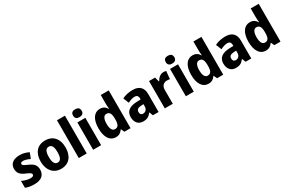

<svg xmlns="http://www.w3.org/2000/svg" viewBox="129 -2051 4974 3344"><g transform="rotate(-30 2615.5 -379.0)"><path d="M428 -165C428 -256 380 -298 294 -337C209 -375 191 -385 191 -410C191 -431 210 -443 245 -443C282 -443 333 -426 378 -403L422 -515C363 -544 307 -560 242 -560C117 -560 38 -504 38 -401C38 -315 82 -269 167 -232C254 -194 274 -180 274 -155C274 -128 253 -115 207 -115C160 -115 93 -132 39 -159V-21C93 2 147 10 216 10C359 10 428 -57 428 -165Z M1004 -276C1004 -458 902 -560 756 -560C592 -560 504 -451 504 -276C504 -105 600 10 753 10C918 10 1004 -106 1004 -276ZM667 -276C667 -380 693 -434 754 -434C817 -434 841 -380 841 -276C841 -171 817 -115 755 -115C693 -115 667 -172 667 -276Z M1270 0V-760H1110V0Z M1479 -768C1428 -768 1393 -748 1393 -689C1393 -632 1429 -611 1479 -611C1529 -611 1566 -632 1566 -689C1566 -747 1530 -768 1479 -768ZM1559 -550H1399V0H1559Z M1852 10C1921 10 1960 -20 1990 -65H1997L2027 0H2151V-760H1990V-591C1990 -557 1993 -512 1997 -479H1993C1963 -528 1921 -560 1854 -560C1740 -560 1665 -459 1665 -275C1665 -92 1739 10 1852 10ZM1910 -120C1858 -120 1827 -169 1827 -274C1827 -375 1858 -427 1909 -427C1976 -427 1998 -377 1998 -280V-258C1997 -164 1973 -120 1910 -120Z M2515 -559C2430 -559 2358 -542 2301 -511L2346 -399C2396 -424 2444 -440 2485 -440C2529 -440 2554 -417 2554 -361V-346L2471 -343C2326 -337 2249 -280 2249 -165C2249 -57 2308 10 2403 10C2485 10 2526 -16 2568 -73H2572L2601 0H2715V-363C2715 -492 2642 -559 2515 -559ZM2510 -248 2555 -250V-204C2555 -146 2517 -109 2468 -109C2433 -109 2411 -129 2411 -172C2411 -220 2439 -245 2510 -248Z M3133 -560C3072 -560 3020 -513 2993 -460H2985L2961 -550H2840V0H3001V-276C3000 -370 3057 -402 3115 -402C3142 -402 3159 -399 3172 -396L3187 -553C3172 -557 3151 -560 3133 -560Z M3343 -768C3292 -768 3257 -748 3257 -689C3257 -632 3293 -611 3343 -611C3393 -611 3430 -632 3430 -689C3430 -747 3394 -768 3343 -768ZM3423 -550H3263V0H3423Z M3716 10C3785 10 3824 -20 3854 -65H3861L3891 0H4015V-760H3854V-591C3854 -557 3857 -512 3861 -479H3857C3827 -528 3785 -560 3718 -560C3604 -560 3529 -459 3529 -275C3529 -92 3603 10 3716 10ZM3774 -120C3722 -120 3691 -169 3691 -274C3691 -375 3722 -427 3773 -427C3840 -427 3862 -377 3862 -280V-258C3861 -164 3837 -120 3774 -120Z M4379 -559C4294 -559 4222 -542 4165 -511L4210 -399C4260 -424 4308 -440 4349 -440C4393 -440 4418 -417 4418 -361V-346L4335 -343C4190 -337 4113 -280 4113 -165C4113 -57 4172 10 4267 10C4349 10 4390 -16 4432 -73H4436L4465 0H4579V-363C4579 -492 4506 -559 4379 -559ZM4374 -248 4419 -250V-204C4419 -146 4381 -109 4332 -109C4297 -109 4275 -129 4275 -172C4275 -220 4303 -245 4374 -248Z M4868 10C4937 10 4976 -20 5006 -65H5013L5043 0H5167V-760H5006V-591C5006 -557 5009 -512 5013 -479H5009C4979 -528 4937 -560 4870 -560C4756 -560 4681 -459 4681 -275C4681 -92 4755 10 4868 10ZM4926 -120C4874 -120 4843 -169 4843 -274C4843 -375 4874 -427 4925 -427C4992 -427 5014 -377 5014 -280V-258C5013 -164 4989 -120 4926 -120Z"/></g></svg>

Font: Noto Sans Georgian SemiCondensed ExtraBold
Style: Regular
Weight: 800
Width: 4
Designer: Monotype Design Team, Akaki Razmadze
Foundry: Google LLC
Version: Version 2.005